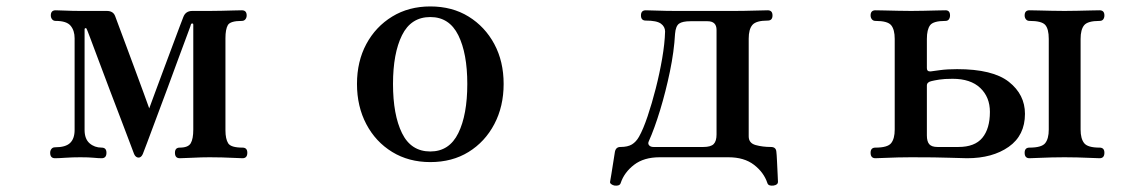

<svg xmlns="http://www.w3.org/2000/svg" viewBox="-20 -492 3551 597"><path d="M151 0Q136 0 136 -17Q136 -24 140 -29Q144 -34 151 -34Q184 -34 198 -47.5Q212 -61 212 -88V-373Q212 -397 199.5 -412Q187 -427 153 -427Q146 -427 142 -432Q138 -437 138 -444Q138 -460 153 -460Q164 -460 184.5 -459Q205 -458 230 -458H312Q332 -458 338 -442Q340 -437 349.5 -411Q359 -385 373 -348Q387 -311 401 -272.5Q415 -234 427 -202Q439 -170 444 -155Q450 -171 461.5 -202.5Q473 -234 487.5 -272.5Q502 -311 515.5 -347.5Q529 -384 538.5 -409Q548 -434 550 -439Q557 -458 578 -458H632Q649 -458 669.5 -458.5Q690 -459 707.5 -459.5Q725 -460 732 -460Q747 -460 747 -444Q747 -437 743 -432Q739 -427 732 -427Q696 -427 688.5 -414Q681 -401 681 -373V-87Q681 -60 689.5 -46.5Q698 -33 734 -33Q749 -33 749 -17Q749 0 734 0Q727 0 709 -1Q691 -2 670 -2.5Q649 -3 632 -3Q607 -3 578.5 -1.5Q550 0 539 0Q524 0 524 -17Q524 -33 539 -33Q565 -33 573 -46.5Q581 -60 581 -89V-415Q581 -419 578 -419Q575 -419 574 -417Q574 -415 563 -386Q552 -357 535.5 -312Q519 -267 500.5 -217Q482 -167 465 -122Q448 -77 437 -47Q426 -17 424 -13Q419 -2 411 -2Q402 -2 397 -13Q396 -15 385.5 -43.5Q375 -72 358 -116Q341 -160 322.5 -209Q304 -258 287.5 -302Q271 -346 260.5 -374Q250 -402 249 -403Q248 -405 245.5 -404.5Q243 -404 243 -401V-88Q243 -60 258.5 -46.5Q274 -33 296 -33Q311 -33 311 -17Q311 0 296 0Q286 0 271 -1.5Q256 -3 230 -3Q205 -3 183.5 -1.5Q162 0 151 0Z M1318 12Q1251 12 1199.5 -19.5Q1148 -51 1119 -106Q1090 -161 1090 -231Q1090 -301 1119 -355Q1148 -409 1199.5 -440.5Q1251 -472 1318 -472Q1386 -472 1437 -440.5Q1488 -409 1517 -355Q1546 -301 1546 -231Q1546 -161 1517 -106Q1488 -51 1437 -19.5Q1386 12 1318 12ZM1318 -21Q1377 -21 1405 -78Q1433 -135 1433 -231Q1433 -326 1405 -382.5Q1377 -439 1318 -439Q1258 -439 1230 -382.5Q1202 -326 1202 -231Q1202 -135 1230 -78Q1258 -21 1318 -21Z M1891 85Q1885 84 1880.5 80.5Q1876 77 1877 73Q1878 69 1881 49.5Q1884 30 1887.5 8.5Q1891 -13 1892 -20Q1895 -35 1909 -35Q1932 -35 1945 -43Q1958 -51 1967 -67Q1980 -90 1993.5 -130Q2007 -170 2019 -217Q2031 -264 2039 -310.5Q2047 -357 2048 -394Q2048 -409 2035 -418.5Q2022 -428 1988 -428Q1973 -428 1973 -444Q1973 -460 1988 -460Q1999 -460 2025 -459Q2051 -458 2081 -458H2263Q2292 -458 2324.5 -459Q2357 -460 2367 -460Q2382 -460 2382 -444Q2382 -428 2367 -428Q2331 -428 2319.5 -414.5Q2308 -401 2308 -372V-68Q2308 -47 2329.5 -41Q2351 -35 2377 -35Q2393 -35 2394 -20Q2395 -13 2396 9Q2397 31 2398 50.5Q2399 70 2399 73Q2399 83 2385 85Q2369 87 2366 77Q2355 44 2324.5 20.5Q2294 -3 2245 -3H2031Q1982 -3 1951.5 20.5Q1921 44 1910 77Q1907 87 1891 85ZM2012 -35H2167Q2190 -35 2199 -44Q2208 -53 2208 -74V-399Q2208 -426 2180 -426H2127Q2102 -426 2091.5 -418.5Q2081 -411 2079 -387Q2076 -332 2063 -269.5Q2050 -207 2032.5 -149.5Q2015 -92 1997 -52Q1994 -45 1998.5 -40Q2003 -35 2012 -35Z M2702 0Q2687 0 2687 -17Q2687 -33 2702 -33Q2740 -33 2751 -47Q2762 -61 2762 -89V-371Q2762 -400 2751 -413.5Q2740 -427 2702 -427Q2695 -427 2691 -432Q2687 -437 2687 -444Q2687 -460 2702 -460Q2710 -460 2730 -459.5Q2750 -459 2773 -458.5Q2796 -458 2813 -458Q2830 -458 2852 -458.5Q2874 -459 2893.5 -459.5Q2913 -460 2920 -460Q2934 -460 2934 -444Q2934 -437 2930.5 -432Q2927 -427 2920 -427Q2882 -427 2872 -413.5Q2862 -400 2862 -371V-280Q2862 -269 2874 -270Q2882 -271 2903.5 -274Q2925 -277 2956 -277Q3067 -277 3117 -237.5Q3167 -198 3167 -138Q3167 -71 3116.5 -35.5Q3066 0 2987 0Q2972 0 2932.5 -1.5Q2893 -3 2813 -3Q2796 -3 2772.5 -2.5Q2749 -2 2729.5 -1Q2710 0 2702 0ZM3181 0Q3166 0 3166 -17Q3166 -33 3181 -33Q3219 -33 3230 -47Q3241 -61 3241 -89V-371Q3241 -402 3230 -414.5Q3219 -427 3181 -427Q3174 -427 3170 -432Q3166 -437 3166 -444Q3166 -460 3181 -460Q3188 -460 3207.5 -459.5Q3227 -459 3250 -458.5Q3273 -458 3290 -458Q3307 -458 3329.5 -458.5Q3352 -459 3372 -459.5Q3392 -460 3399 -460Q3414 -460 3414 -444Q3414 -437 3410.5 -432Q3407 -427 3399 -427Q3362 -427 3351 -413.5Q3340 -400 3340 -371V-89Q3340 -61 3351 -47Q3362 -33 3399 -33Q3414 -33 3414 -17Q3414 0 3399 0Q3392 0 3372 -1Q3352 -2 3329.5 -2.5Q3307 -3 3290 -3Q3273 -3 3250 -2.5Q3227 -2 3207.5 -1Q3188 0 3181 0ZM2895 -35H2960Q3011 -35 3034.5 -63.5Q3058 -92 3058 -144Q3058 -190 3028 -218.5Q2998 -247 2942 -247Q2916 -247 2900.5 -244.5Q2885 -242 2877 -240Q2862 -237 2862 -226V-71Q2862 -52 2869.5 -43.5Q2877 -35 2895 -35Z"/></svg>

Font: Zen Old Mincho
Style: Bold
Weight: 700
Designer: Yoshimichi Ohira
Foundry: Positype
Version: Version 1.500